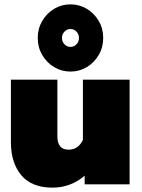

<svg xmlns="http://www.w3.org/2000/svg" viewBox="-20 -845 649 880"><path d="M153 -671Q153 -714 173.5 -749Q194 -784 228 -804.5Q262 -825 303 -825Q344 -825 378 -804.5Q412 -784 432.5 -749Q453 -714 453 -671Q453 -628 432.5 -593Q412 -558 378 -537.5Q344 -517 303 -517Q262 -517 228 -537.5Q194 -558 173.5 -593Q153 -628 153 -671ZM342 -671Q342 -688 330.5 -700Q319 -712 303 -712Q287 -712 275.5 -700Q264 -688 264 -671Q264 -654 275.5 -642Q287 -630 303 -630Q319 -630 330.5 -642Q342 -654 342 -671ZM30 -193V-480H243V-221Q243 -159 294 -159Q339 -159 360 -204V-480H574V0H368V-40Q339 -14 301 0.5Q263 15 221 15Q125 15 77.5 -42Q30 -99 30 -193Z"/></svg>

Font: Readiness Black
Style: Regular
Weight: 900
Designer: Katatrad Team
Foundry: CadsonDemak
Version: Version 1.00;April 23, 2019;FontCreator 11.5.0.2425 64-bit; 